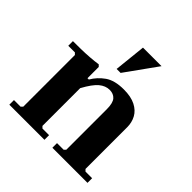

<svg xmlns="http://www.w3.org/2000/svg" viewBox="-188 -873 1025 1025"><g transform="rotate(45 325.0 -360.0)"><path d="M560 -45 570 -35H620V0H355V-35H405L415 -45V-350Q415 -398 398.5 -416.5Q382 -435 353 -435Q322 -435 294.5 -412Q267 -389 235 -330V-45L245 -35H295V0H30V-35H80L90 -45V-435L80 -445H30V-480Q56 -480 89.5 -480.5Q123 -481 156 -483.5Q189 -486 215 -490L225 -480V-395H235Q258 -435 297 -462.5Q336 -490 405 -490Q459 -490 493.5 -472.5Q528 -455 544 -425.5Q560 -396 560 -360ZM300 -540 319 -720H459L330 -540Z"/></g></svg>

Font: Brygada 1918
Style: Bold
Weight: 700
Designer: Mateusz Machalski | Borys Kosmynka | Przemek Hoffer
Foundry: NIEPODLEGLA 2018
Version: Version 3.006